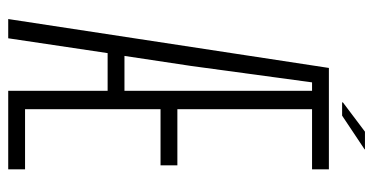

<svg xmlns="http://www.w3.org/2000/svg" viewBox="-246 -684 930 479"><g transform="rotate(90 219.5 -445.0)"><path d="M403 -758H253V-422H393V-380H253V-42H403V0H207V-248H113L76 0H28L150 -800H403ZM120 -290H207V-758H186L145 -456ZM236 -833V-835L309 -890H353V-889L269 -833Z"/></g></svg>

Font: Big Shoulders Display Light
Style: Regular
Weight: 300
Designer: Patric King
Foundry: XO Type Co
Version: Version 1.000; ttfautohint (v1.8.2)